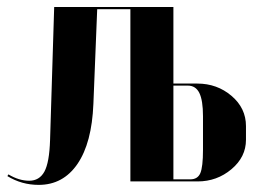

<svg xmlns="http://www.w3.org/2000/svg" viewBox="-20 -515 749 545"><path d="M472.2 -277.8H540Q596.2 -277.8 637.2 -242.9Q678.2 -208 678.2 -157.2V-118.2Q678.2 -69.3 637 -34.7Q595.7 0 541 0H350.1V-488.8H255.9L245.1 -220.2Q240.7 -109.4 200 -49.8Q159.2 9.8 89.8 9.8Q41.5 9.8 1 -15.1L3.9 -20Q33.7 -2 63 -2Q91.8 -2 106 -27.8Q120.1 -53.7 122.1 -117.2L133.8 -495.1H472.2ZM556.2 -89.8V-185.1Q556.2 -230 545.9 -251Q535.6 -272 513.2 -272H472.2V-5.9H520Q541 -5.9 548.6 -23.4Q556.2 -41 556.2 -89.8Z"/></svg>

Font: Moniqa Black Display
Style: Regular
Weight: 900
Designer: Rajesh Rajput
Foundry: Rajesh Rajput
Version: Version 1.000